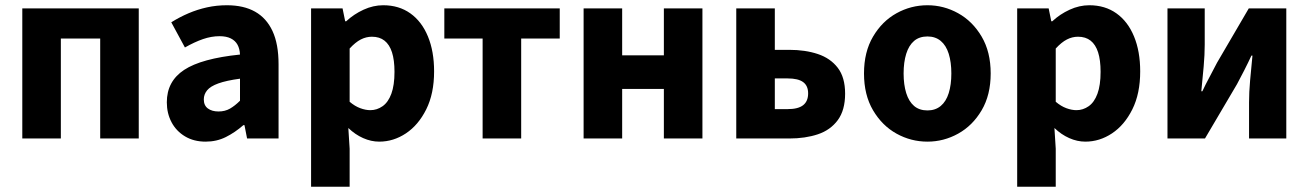

<svg xmlns="http://www.w3.org/2000/svg" viewBox="-20 -528 4989 732"><path d="M65 0V-496H509V0H362V-381H212V0Z M764 12Q719 12 685.5 -8Q652 -28 634 -62Q616 -96 616 -138Q616 -218 682 -261.5Q748 -305 895 -320Q894 -342 885.5 -357.5Q877 -373 860 -381.5Q843 -390 817 -390Q786 -390 754 -379Q722 -368 685 -347L633 -443Q665 -463 699 -477.5Q733 -492 769.5 -500Q806 -508 845 -508Q909 -508 952.5 -483.5Q996 -459 1019 -409.5Q1042 -360 1042 -283V0H922L912 -51H908Q876 -23 841 -5.5Q806 12 764 12ZM813 -103Q838 -103 857 -114Q876 -125 895 -144V-228Q843 -221 812.5 -210Q782 -199 769.5 -183.5Q757 -168 757 -149Q757 -126 772.5 -114.5Q788 -103 813 -103Z M1166 184V-496H1286L1296 -447H1300Q1329 -474 1366 -491Q1403 -508 1441 -508Q1501 -508 1544.5 -477Q1588 -446 1611.5 -389Q1635 -332 1635 -256Q1635 -171 1605 -111Q1575 -51 1527.5 -19.5Q1480 12 1426 12Q1395 12 1364.5 -1.5Q1334 -15 1308 -40L1313 39V184ZM1392 -108Q1417 -108 1438.5 -123Q1460 -138 1472 -170.5Q1484 -203 1484 -254Q1484 -299 1474.5 -328.5Q1465 -358 1446 -373Q1427 -388 1398 -388Q1376 -388 1355.5 -377.5Q1335 -367 1313 -343V-140Q1333 -123 1353.5 -115.5Q1374 -108 1392 -108Z M1820 0V-381H1674V-496H2114V-381H1967V0Z M2205 0V-496H2352V-317H2511V-496H2658V0H2511V-189H2352V0Z M2787 0V-496H2934V-338H2989Q3050 -338 3098 -322Q3146 -306 3174 -269.5Q3202 -233 3202 -171Q3202 -108 3174 -70Q3146 -32 3098 -16Q3050 0 2989 0ZM2934 -112H2983Q3023 -112 3042 -127Q3061 -142 3061 -172Q3061 -201 3042 -215Q3023 -229 2983 -229H2934Z M3516 12Q3453 12 3398 -18.5Q3343 -49 3308.5 -107.5Q3274 -166 3274 -248Q3274 -330 3308.5 -388.5Q3343 -447 3398 -477.5Q3453 -508 3516 -508Q3578 -508 3633 -477.5Q3688 -447 3722.5 -388.5Q3757 -330 3757 -248Q3757 -166 3722.5 -107.5Q3688 -49 3633 -18.5Q3578 12 3516 12ZM3516 -107Q3546 -107 3566.5 -124Q3587 -141 3597 -173Q3607 -205 3607 -248Q3607 -291 3597 -323Q3587 -355 3566.5 -372Q3546 -389 3516 -389Q3485 -389 3465 -372Q3445 -355 3435 -323Q3425 -291 3425 -248Q3425 -205 3435 -173Q3445 -141 3465 -124Q3485 -107 3516 -107Z M3858 184V-496H3978L3988 -447H3992Q4021 -474 4058 -491Q4095 -508 4133 -508Q4193 -508 4236.5 -477Q4280 -446 4303.5 -389Q4327 -332 4327 -256Q4327 -171 4297 -111Q4267 -51 4219.5 -19.5Q4172 12 4118 12Q4087 12 4056.5 -1.5Q4026 -15 4000 -40L4005 39V184ZM4084 -108Q4109 -108 4130.5 -123Q4152 -138 4164 -170.5Q4176 -203 4176 -254Q4176 -299 4166.5 -328.5Q4157 -358 4138 -373Q4119 -388 4090 -388Q4068 -388 4047.5 -377.5Q4027 -367 4005 -343V-140Q4025 -123 4045.5 -115.5Q4066 -108 4084 -108Z M4431 0V-496H4573V-358Q4573 -320 4569 -274.5Q4565 -229 4560 -180H4564Q4576 -206 4592.5 -236.5Q4609 -267 4620 -289L4741 -496H4884V0H4742V-138Q4742 -176 4746 -221Q4750 -266 4755 -316H4751Q4739 -290 4723.5 -259.5Q4708 -229 4696 -207L4574 0Z"/></svg>

Font: Source Sans 3
Style: Bold
Weight: 700
Designer: Paul D. Hunt
Foundry: Adobe
Version: Version 3.052;hotconv 1.1.0;makeotfexe 2.6.0